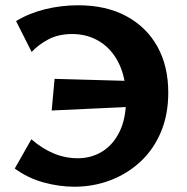

<svg xmlns="http://www.w3.org/2000/svg" viewBox="-20 -693 708 728"><path d="M262 15Q204 15 144.5 -1.5Q85 -18 36 -54L99 -165Q139 -130 183 -111.5Q227 -93 275 -93Q327 -93 368.5 -119Q410 -145 434 -195Q458 -245 458 -318Q458 -395 432 -450Q406 -505 359.5 -534.5Q313 -564 254 -564Q202 -564 164 -544Q126 -524 100 -496L41 -613Q90 -643 151 -658Q212 -673 276 -673Q383 -673 459.5 -631.5Q536 -590 577 -516Q618 -442 618 -342Q618 -258 590 -192Q562 -126 512.5 -80Q463 -34 398.5 -9.5Q334 15 262 15ZM176 -274 187 -394 509 -385 499 -289Z"/></svg>

Font: Ysabeau Infant ExtraBold
Style: Regular
Weight: 800
Designer: Christian Thalmann (Catharsis Fonts)
Version: Version 2.001;gftools[0.9.30]; featfreeze: ss01,ss02,lnum